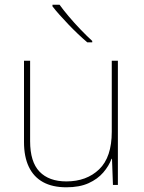

<svg xmlns="http://www.w3.org/2000/svg" viewBox="-20 -786 613 816"><path d="M262 10Q203 10 163 -12Q123 -34 102.5 -77Q82 -120 82 -182V-528H108V-186Q108 -98 148 -56.5Q188 -15 262 -15Q348 -15 401.5 -66.5Q455 -118 455 -226V-528H481V0H460L456 -111H454Q443 -81 419 -53Q395 -25 356.5 -7.5Q318 10 262 10ZM233 -766Q248 -745 272 -716.5Q296 -688 323 -660Q350 -632 372 -612V-606H351Q331 -623 310.5 -642.5Q290 -662 270.5 -682.5Q251 -703 233.5 -722.5Q216 -742 203 -759V-766Z"/></svg>

Font: Noto Sans Symbols Thin
Style: Regular
Weight: 250
Version: Version 2.002